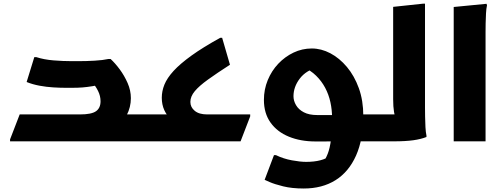

<svg xmlns="http://www.w3.org/2000/svg" viewBox="-20 -781 2782 1061"><path d="M382 0V-148.7H799.9V-20L779.9 0ZM35.6 -10.8 88.8 -148.7H422.1Q485.3 -148.7 510.4 -166.3Q535.6 -183.9 535.6 -221.3Q535.6 -250.9 521.9 -278.3Q508.3 -305.7 490.7 -323.8L563.5 -319.3Q521.6 -309.8 491.6 -304.8Q461.7 -299.9 435.8 -297.8Q410 -295.8 379.6 -295.8H340.8Q311.3 -295.8 273.7 -298.1Q236.2 -300.4 198.4 -307.4Q160.6 -314.4 127.2 -327.8L169.6 -465.4H180.4Q223.2 -451.5 276 -447.3Q328.8 -443 378.4 -443H410.4Q457.8 -443 503.5 -445.7Q549.2 -448.4 579.2 -455H591.2Q616.2 -432 641.7 -397.6Q667.2 -363.1 685.2 -322.2Q703.2 -281.3 703.2 -238.5Q703.2 -188.6 680.3 -144.8Q657.4 -101 602.9 -68.9L569.4 -17.5Q544.3 -9.3 513.1 -4.7Q482 0 443.8 0H35.6Z M780 0V-128.7L800 -148.7H1006L984.9 -87.8Q952.9 -98.7 927.4 -120.1Q902 -141.4 888 -172.2Q874 -203 874 -240.8Q874 -277.2 888.6 -313.5Q903.3 -349.7 939.2 -389.1Q975.2 -428.4 1038.1 -473.8Q1101 -519.1 1196.8 -572H1207.6L1250.8 -423.2Q1178.1 -376.4 1129.5 -341.4Q1080.9 -306.5 1056.5 -277.3Q1032 -248 1032 -217.8Q1032 -188.4 1056.1 -168.6Q1080.1 -148.7 1124.6 -148.7H1362.6V-137.9L1309.4 0Z M1438.4 -228.9Q1438.4 -286.8 1459.6 -338.3Q1480.8 -389.7 1517.7 -428.8Q1554.7 -467.8 1602.3 -490.5Q1649.9 -513.1 1703.1 -513.1Q1755.2 -513.1 1805.6 -486.6Q1855.9 -460 1897.1 -411Q1938.3 -361.9 1963 -293.6Q1987.6 -225.2 1987.6 -141.3Q1987.6 -11.3 1947.5 78.7Q1907.4 168.7 1834 214.7Q1760.5 260.7 1658.4 260.7Q1593.2 260.7 1544.8 248.7Q1496.3 236.7 1469.3 224.7Q1442.4 212.7 1442.4 212.7L1494 76.3H1504.8Q1547 96.6 1593.3 105Q1639.6 113.5 1671.6 113.5Q1716.4 113.5 1749.8 104.8Q1783.2 96.2 1808.6 78.2L1762.1 120.3Q1778.9 99.6 1790.9 69Q1802.9 38.4 1809 -9Q1815.1 -56.4 1815.1 -128.5Q1815.1 -174 1805.8 -216.4Q1796.6 -258.8 1776.8 -296Q1757 -333.2 1726.7 -362.8Q1696.5 -392.5 1654.2 -411.1L1737.4 -409.8Q1671 -392.1 1636.4 -346.5Q1601.8 -300.8 1601.8 -249.1Q1601.8 -224 1615.9 -199.9Q1629.9 -175.7 1658.9 -160.5Q1687.8 -145.2 1733.4 -145.2H1831.6L1838.8 -148.7H2067.4V-20L2047.4 0L1723.2 0.7Q1640.7 0.7 1576.2 -25.8Q1511.7 -52.2 1475 -103.6Q1438.4 -155 1438.4 -228.9Z M2027 0V-128.7L2047 -148.7H2232.2L2173.7 -122.1Q2162 -134 2157.3 -162.7Q2152.6 -191.3 2152.6 -232.8V-743.1L2317.8 -760.7H2328.6V-186Q2328.6 -166 2329.1 -136.5Q2329.6 -107 2331.1 -78.5Q2332.6 -50 2336.6 -32V-24Q2306.6 -12 2263.9 -6Q2221.2 0 2158.2 0Z M2487.2 -742.4 2668.4 -760 2671.2 -752Q2667.2 -734 2665.7 -707Q2664.2 -680 2663.7 -652Q2663.2 -624 2663.2 -604V0H2487.2Z"/></svg>

Font: Kufam
Style: Regular
Weight: 400
Designer: Wael Morcos, Artur Schmal
Foundry: Original Type
Version: Version 1.301; ttfautohint (v1.8.3)